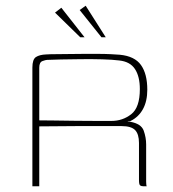

<svg xmlns="http://www.w3.org/2000/svg" viewBox="-20 -650 603 670"><path d="M371 -210Q371 -210 337.5 -210Q304 -210 247 -210Q190 -210 117 -209V0H93V-414Q93 -443 105.5 -451Q118 -459 140 -460Q155 -461 176 -461Q197 -461 222 -461.5Q247 -462 272.5 -462Q298 -462 322 -462Q346 -462 365.5 -461Q385 -460 398 -459Q450 -454 472 -423Q494 -392 494 -337Q494 -297 479 -269.5Q464 -242 436 -228Q435 -227 431.5 -226.5Q428 -226 426 -226V-225Q428 -225 431 -225Q434 -225 435 -225Q473 -218 481.5 -194Q490 -170 490 -146V-16Q490 -12 490.5 -6.5Q491 -1 492 0H480Q473 0 469 -3Q465 -6 465 -22V-151Q465 -182 451.5 -196Q438 -210 404 -210ZM117 -230Q134 -230 168.5 -229.5Q203 -229 243.5 -228.5Q284 -228 318.5 -228Q353 -228 369 -228Q408 -228 438 -251.5Q468 -275 468 -339Q468 -383 451 -409Q434 -435 396 -439Q372 -442 336.5 -443Q301 -444 263 -443.5Q225 -443 193 -442.5Q161 -442 144 -441Q140 -441 128.5 -437Q117 -433 117 -414ZM260 -520 172 -606 194 -623 275 -520ZM334 -520 258 -615 279 -630 349 -520Z"/></svg>

Font: Genos Thin
Style: Regular
Weight: 100
Designer: Robert E. Leuschke
Foundry: Robert E. Leuschke
Version: Version 1.010